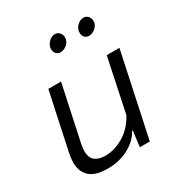

<svg xmlns="http://www.w3.org/2000/svg" viewBox="-162 -788 866 917"><g transform="rotate(-30 271.0 -329.5)"><path d="M219 -618Q219 -638 235 -654.5Q251 -671 271 -671Q285 -671 295 -660Q305 -649 305 -633Q305 -612 288 -597Q271 -582 252 -582Q237 -582 228 -592Q219 -602 219 -618ZM376 -618Q376 -638 392 -654.5Q408 -671 428 -671Q442 -671 452 -660Q462 -649 462 -633Q462 -612 445 -597Q428 -582 409 -582Q394 -582 385 -592Q376 -602 376 -618ZM183 -460 118 -156Q116 -145 114.5 -135.5Q113 -126 113 -118Q113 -78 134.5 -62.5Q156 -47 190 -47Q241 -47 291.5 -77Q342 -107 373 -165L435 -460H505L407 0H352L363 -86H359Q337 -44 286 -16Q235 12 168 12Q141 12 117.5 6.5Q94 1 77 -11.5Q60 -24 50 -45Q40 -66 40 -96Q40 -118 46 -147L113 -460Z"/></g></svg>

Font: Quattrocento Sans
Style: Italic
Weight: 400
Designer: Pablo Impallari
Foundry: Pablo Impallari, Igino Marini, Brenda Gallo
Version: Version 2.000